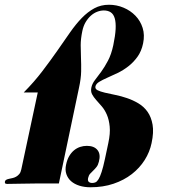

<svg xmlns="http://www.w3.org/2000/svg" viewBox="-72 -772 722 808"><path d="M27.8 -382.8Q72.3 -427.7 106.4 -472.7Q140.6 -517.6 169.2 -558.6Q197.8 -599.6 222.4 -635Q247.1 -670.4 272.2 -696.3Q297.4 -722.2 325 -737.1Q352.5 -752 386.7 -752Q418.9 -752 448 -739.7Q477.1 -727.5 498 -705.8Q519 -684.1 528.3 -654.5Q537.6 -625 530.3 -589.8Q523.4 -556.2 506.3 -532.7Q489.3 -509.3 467.8 -492.7Q446.3 -476.1 422.9 -464.8Q399.4 -453.6 379.4 -444.8Q359.4 -436 345.7 -427.7Q332 -419.4 329.6 -408.2Q327.6 -397.9 338.6 -392.3Q349.6 -386.7 368.9 -382.1Q388.2 -377.4 412.8 -372.6Q437.5 -367.7 462.6 -359.1Q487.8 -350.6 510.7 -336.9Q533.7 -323.2 549.1 -301.3Q564.5 -279.3 570.1 -247.3Q575.7 -215.3 565.9 -169.9Q558.1 -132.3 536.9 -98.6Q515.6 -64.9 482.7 -39.3Q449.7 -13.7 405.8 1.2Q361.8 16.1 308.6 16.1Q283.2 16.1 262.2 9.5Q241.2 2.9 227.3 -9.3Q213.4 -21.5 207.3 -39.3Q201.2 -57.1 206.1 -79.1Q210.4 -100.1 219.2 -115Q228 -129.9 239.5 -139.4Q251 -148.9 264.9 -153.6Q278.8 -158.2 293.5 -158.2Q324.2 -158.2 338.4 -140.4Q352.5 -122.6 344.2 -91.8Q340.8 -77.6 334.2 -69.3Q327.6 -61 320.6 -54.4Q313.5 -47.9 307.4 -41Q301.3 -34.2 298.8 -22.9Q296.4 -11.7 301.5 -6.8Q306.6 -2 316.4 -2Q323.7 -2 330.1 -4.9Q336.4 -7.8 342.8 -18.1Q349.1 -28.3 355.7 -48.6Q362.3 -68.8 369.6 -103L383.8 -169.9Q392.6 -210.9 389.6 -239.7Q386.7 -268.6 377.7 -289.3Q368.7 -310.1 356.2 -324.5Q343.8 -338.9 332.8 -351.1Q321.8 -363.3 315.4 -375.5Q309.1 -387.7 312.5 -403.8Q315.9 -419.9 327.6 -435.1Q339.4 -450.2 353.8 -470Q368.2 -489.7 382.3 -516.4Q396.5 -543 404.8 -582Q413.1 -621.6 414.6 -649.4Q416 -677.2 410.9 -694.8Q405.8 -712.4 394 -720.2Q382.3 -728 364.7 -728Q351.1 -728 336.7 -722.4Q322.3 -716.8 310.1 -705.8Q297.9 -694.8 288.3 -678.7Q278.8 -662.6 274.4 -641.1Q267.6 -608.4 267.6 -581.8Q267.6 -555.2 268.8 -528.6Q270 -502 269.5 -471.7Q269 -441.4 260.3 -401.9L175.8 0H90.8Q52.2 0 19.3 1Q-13.7 2 -42 2Q-48.8 2 -50.5 -1Q-52.2 -3.9 -51.3 -7.8Q-50.3 -13.2 -45.4 -15.6Q-40.5 -18.1 -33.7 -19.5Q-26.9 -21 -19 -22.7Q-11.2 -24.4 -3.9 -28.6Q3.4 -32.7 9.3 -39.8Q15.1 -46.9 17.6 -59.1L86.9 -382.8Z"/></svg>

Font: XB Zar
Style: Bold Italic
Weight: 700
Italic angle: -12°
Designer: Behnam
Foundry: Irmug
Version: Version 8.005 2009